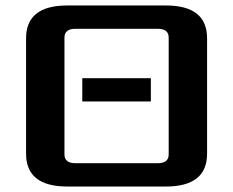

<svg xmlns="http://www.w3.org/2000/svg" viewBox="-20 -680 850 700"><path d="M75 -120V-540Q75 -660 225 -660H585Q735 -660 735 -540V-120Q735 0 585 0H225Q75 0 75 -120ZM215 -117Q215 -85 255 -85H555Q595 -85 595 -117V-543Q595 -575 555 -575H255Q215 -575 215 -543ZM280 -310V-395H530V-310Z"/></svg>

Font: Xolonium
Style: Regular
Weight: 400
Designer: Severin Meyer
Version: Version 4.2